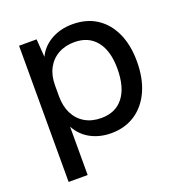

<svg xmlns="http://www.w3.org/2000/svg" viewBox="-133 -686 909 967"><g transform="rotate(-20 321.5 -203.0)"><path d="M71 167V-563H165L172 -467Q196 -517 246 -545Q296 -573 360 -573Q435 -573 489 -538Q543 -503 572.5 -438.5Q602 -374 602 -286Q602 -196 572 -129.5Q542 -63 487 -26.5Q432 10 358 10Q298 10 249.5 -15.5Q201 -41 173 -92V167ZM173 -254Q173 -201 193 -161.5Q213 -122 250 -100.5Q287 -79 337 -79Q414 -79 455.5 -132.5Q497 -186 497 -286Q497 -381 455.5 -433Q414 -485 338 -485Q289 -485 251.5 -464Q214 -443 193.5 -404.5Q173 -366 173 -314Z"/></g></svg>

Font: BDO Grotesk
Style: Regular
Weight: 400
Designer: Deni Anggara
Foundry: Lokal Container
Version: Version 2.000